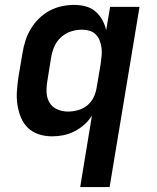

<svg xmlns="http://www.w3.org/2000/svg" viewBox="-20 -548 640 783"><path d="M307 215 355 -77Q342 -56 323.5 -39.5Q305 -23 283 -12Q261 -1 238 3.5Q215 8 192 8Q164 8 138 -0.5Q112 -9 93.5 -27Q75 -45 65 -70Q55 -95 51 -121.5Q47 -148 49 -176.5Q51 -205 55 -233L72 -333Q76 -358 84 -383Q92 -408 106 -431Q120 -454 139.5 -473Q159 -492 182.5 -504.5Q206 -517 231.5 -522.5Q257 -528 282 -528Q307 -528 329.5 -522Q352 -516 369 -501.5Q386 -487 397 -467Q408 -447 413 -425L429 -520H549L427 215ZM257 -93Q277 -93 297.5 -98.5Q318 -104 335 -117.5Q352 -131 361.5 -150.5Q371 -170 374 -190L391 -290Q393 -306 394.5 -322Q396 -338 394 -353Q392 -368 386.5 -382.5Q381 -397 370.5 -407.5Q360 -418 345.5 -422.5Q331 -427 315 -427Q292 -427 270 -420Q248 -413 230 -397Q212 -381 202.5 -360Q193 -339 189 -317L173 -217Q169 -194 170 -171Q171 -148 182 -129.5Q193 -111 213.5 -102Q234 -93 257 -93Z"/></svg>

Font: Zed Sans Extended
Style: Bold Italic
Weight: 700
Width: 7
Italic angle: -9°
Designer: Belleve Invis
Foundry: Belleve Invis
Version: Version 1.0.0; ttfautohint (v1.8.4)